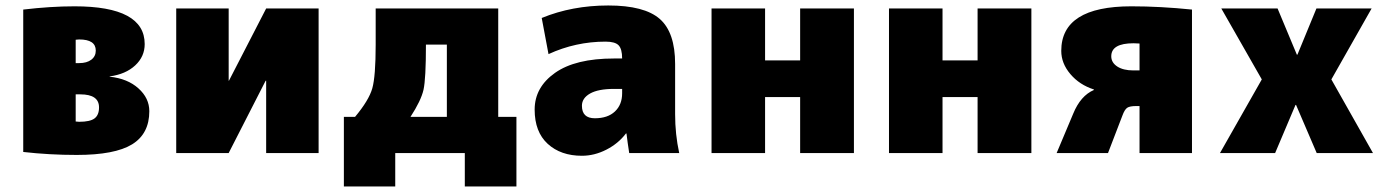

<svg xmlns="http://www.w3.org/2000/svg" viewBox="-20 -550 4992 690"><path d="M63.5 -3.9V-515.6Q162.1 -527.3 248 -527.3Q500 -527.3 500 -391.6Q500 -346.7 465.8 -314.9Q431.6 -283.2 374 -275.4V-274.4Q438.5 -267.6 477.5 -232.4Q516.6 -197.3 516.6 -150.4Q516.6 -69.3 454.6 -31.2Q392.6 6.8 255.9 6.8Q157.2 6.8 63.5 -3.9ZM252 -113.3 264.6 -112.3Q303.7 -112.3 319.8 -124.5Q335.9 -136.7 335.9 -164.1Q335.9 -210.9 268.6 -210.9H252ZM252 -323.2H264.6Q292 -323.2 308.1 -335.4Q324.2 -347.7 324.2 -368.2Q324.2 -408.2 264.6 -408.2L252 -407.2Z M613.3 0V-519.5H801.8V-259.8H802.7L936.5 -519.5H1125V0H936.5V-259.8H934.6L801.8 0Z M1215.8 120.1V-129.9H1255.9Q1305.7 -189.5 1317.9 -232.4Q1330.1 -275.4 1330.1 -389.6V-519.5H1770.5V-129.9H1835.9V120.1H1650.4V0H1400.4V120.1ZM1455.1 -129.9H1585.9V-389.6H1510.7Q1510.7 -266.6 1502 -227.5Q1493.2 -188.5 1455.1 -129.9Z M2186.5 -339.8H2215.8Q2215.8 -374 2203.1 -387.2Q2190.4 -400.4 2156.2 -400.4Q2048.8 -400.4 1951.2 -355.5L1926.8 -485.4Q2036.1 -530.3 2166 -530.3Q2295.9 -530.3 2351.1 -481.9Q2406.2 -433.6 2406.2 -320.3V-139.6Q2406.2 -67.4 2420.9 0H2241.2Q2235.4 -37.1 2231.4 -70.3H2229.5Q2202.1 -34.2 2159.2 -12.2Q2116.2 9.8 2071.3 9.8Q1995.1 9.8 1948.2 -33.2Q1901.4 -76.2 1901.4 -156.2Q1901.4 -236.3 1974.6 -288.1Q2047.9 -339.8 2186.5 -339.8ZM2071.3 -169.9Q2071.3 -125 2117.7 -125Q2164.1 -125 2189.9 -149.4Q2215.8 -173.8 2215.8 -214.8V-230.5H2186.5Q2129.9 -230.5 2100.6 -213.9Q2071.3 -197.3 2071.3 -169.9Z M2537.1 0V-519.5H2729.5V-333H2855.5V-519.5H3048.8V0H2855.5V-201.2H2729.5V0Z M3174.8 0V-519.5H3367.2V-333H3493.2V-519.5H3686.5V0H3493.2V-201.2H3367.2V0Z M3777.3 0 3836.9 -141.6Q3863.3 -206.1 3911.1 -226.6V-228.5Q3859.4 -245.1 3826.7 -283.7Q3793.9 -322.3 3793.9 -367.2Q3793.9 -527.3 4045.9 -527.3Q4149.4 -527.3 4263.7 -515.6V0H4075.2V-168.9H4063.5Q4040 -168.9 4030.8 -162.6Q4021.5 -156.2 4013.7 -134.8L3961.9 0ZM3973.6 -347.7Q3973.6 -325.2 3995.1 -311Q4016.6 -296.9 4053.7 -296.9H4075.2V-393.6L4053.7 -394.5Q3973.6 -394.5 3973.6 -347.7Z M4364.3 0 4514.6 -264.6 4369.1 -519.5H4571.3L4640.6 -353.5H4642.6L4710.9 -519.5H4909.2L4764.6 -264.6L4914.1 0H4711.9L4637.7 -172.9H4635.7L4562.5 0Z"/></svg>

Font: GenEi M Gothic v2 Black
Style: Regular
Weight: 900
Version: Version 2.0